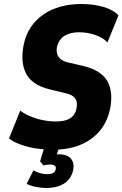

<svg xmlns="http://www.w3.org/2000/svg" viewBox="-20 -736 611 958"><path d="M246 11Q201 11 159 4.5Q117 -2 82 -15Q47 -28 25 -45L81 -184Q100 -169 129 -156.5Q158 -144 191.5 -137Q225 -130 257 -130Q288 -130 309.5 -136.5Q331 -143 344.5 -158Q358 -173 362 -197Q366 -218 361.5 -232Q357 -246 344.5 -255.5Q332 -265 311 -270L228 -290Q139 -312 110 -369Q81 -426 98 -512Q108 -562 133.5 -600Q159 -638 197 -664Q235 -690 282.5 -703Q330 -716 385 -716Q449 -716 498 -701Q547 -686 571 -659L516 -524Q496 -547 457 -561Q418 -575 375 -575Q346 -575 322.5 -567Q299 -559 284.5 -542.5Q270 -526 264 -501Q259 -472 272 -452.5Q285 -433 317 -425L399 -406Q486 -384 516 -330.5Q546 -277 529 -191Q518 -141 493.5 -104Q469 -67 432 -41Q395 -15 348.5 -2Q302 11 246 11ZM209 202Q186 202 158.5 196.5Q131 191 113 181L147 114Q161 122 178.5 127.5Q196 133 216 133Q235 133 245.5 127Q256 121 258 108Q261 96 253 90.5Q245 85 230 85Q223 85 213 86Q203 87 197 90L180 69L207 -20H280L256 60L226 43Q234 38 247 36Q260 34 276 34Q300 34 317 42.5Q334 51 342 68.5Q350 86 345 113Q335 157 300 179.5Q265 202 209 202Z"/></svg>

Font: Nunito Sans 10pt Condensed Black
Style: Italic
Weight: 900
Width: 3
Italic angle: -9°
Designer: Vernon Adams
Foundry: Vernon Adams
Version: Version 3.101;gftools[0.9.27]